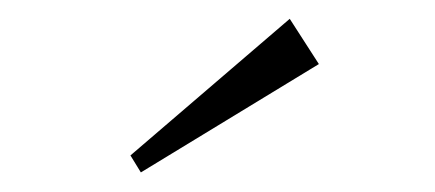

<svg xmlns="http://www.w3.org/2000/svg" viewBox="-20 -625 451 199"><path d="M115.2 -463.9 280.3 -605.5 310.5 -558.6 126 -446.3Z"/></svg>

Font: Bentham
Style: Regular
Weight: 400
Version: Version 002.002